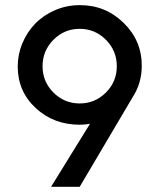

<svg xmlns="http://www.w3.org/2000/svg" viewBox="-20 -720 616 740"><path d="M176.8 0 326.7 -242.7Q304.2 -239.3 287.1 -239.3Q187 -239.3 117.7 -303.5Q48.3 -367.7 48.3 -463.9Q48.3 -510.3 66.4 -553.5Q84.5 -596.7 115.7 -628.9Q147 -661.1 191.9 -680.7Q236.8 -700.2 288.1 -700.2Q386.7 -700.2 456.5 -631.8Q526.4 -563.5 526.4 -466.8Q526.4 -399.9 491.7 -346.2L287.1 0ZM186 -363.3Q228 -321.3 287.1 -321.3Q346.2 -321.3 388.2 -363.3Q430.2 -405.3 430.2 -464.8Q430.2 -524.4 388.2 -566.7Q346.2 -608.9 287.1 -608.9Q228 -608.9 186 -566.7Q144 -524.4 144 -464.8Q144 -405.3 186 -363.3Z"/></svg>

Font: HK Grotesk Medium
Style: Regular
Weight: 500
Designer: Alfredo Marco Pradil and Stefan Peev
Foundry: Hanken Design Co.
Version: Version 1.045;PS 001.045;hotconv 1.0.88;makeotf.lib2.5.64775